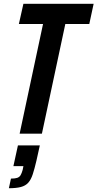

<svg xmlns="http://www.w3.org/2000/svg" viewBox="-20 -708 516 1017"><path d="M84 0 208 -581H80L104 -688H476L453 -581H326L202 0ZM27 289 38 238Q60 238 71.5 234Q83 230 89 220Q95 210 100 192L104 172H51L75 62H191L173 143Q163 186 153.5 215Q144 244 129.5 260Q115 276 90.5 282.5Q66 289 27 289Z"/></svg>

Font: Saira Condensed SemiBold
Style: Italic
Weight: 600
Width: 3
Italic angle: -12°
Designer: Hector Gatti with collaboration of the Omnibus-Type team
Foundry: Omnibus-Type
Version: Version 1.101